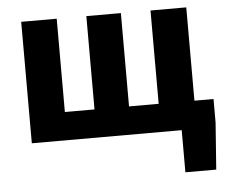

<svg xmlns="http://www.w3.org/2000/svg" viewBox="-49 -553 927 781"><g transform="rotate(-5 414.5 -162.0)"><path d="M677 172V0H65V-496H210V-115H331V-496H472V-115H593V-496H739V-115H817V-19L803 172Z"/></g></svg>

Font: Toshiba Sans
Style: Bold
Weight: 700
Designer: Paul D. Hunt
Foundry: Toshiba Corporation
Version: Version 2.020;PS 2.0;hotconv 1.0.86;makeotf.lib2.5.63406